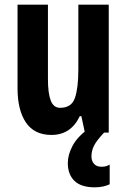

<svg xmlns="http://www.w3.org/2000/svg" viewBox="-20 -567 541 821"><path d="M445 -547V0H343L328 -70H321Q283 10 200 10Q127 10 91 -43Q55 -96 55 -190V-547H185V-229Q185 -168 197 -137Q209 -106 237 -106Q286 -106 300.5 -148.5Q315 -191 315 -269V-547ZM371 102Q371 121 382 133.5Q393 146 413 146Q426 146 434 143.5Q442 141 449 137V221Q439 226 422.5 230Q406 234 385 234Q327 234 298.5 206.5Q270 179 270 130Q270 95 290 57Q310 19 356 -15L425 0Q393 34 382 56Q371 78 371 102Z"/></svg>

Font: Noto Sans Myanmar ExtraCondensed
Style: Bold
Weight: 700
Width: 2
Designer: Monotype Design Team
Foundry: Monotype Imaging Inc.
Version: Version 2.107; ttfautohint (v1.8.4.7-5d5b)